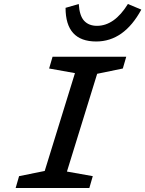

<svg xmlns="http://www.w3.org/2000/svg" viewBox="-20 -938 725 958"><path d="M463.9 -809.1Q550.8 -809.1 618.2 -918L685.1 -890.1Q598.6 -731 460 -731Q307.1 -731 307.1 -898.9L373 -918Q376.5 -859.4 399.9 -834.2Q423.3 -809.1 463.9 -809.1ZM75.2 -59.1 203.1 -85 354 -573.2 225.1 -596.2 242.2 -654.8H609.9L592.8 -596.2L464.8 -569.8L314 -82L442.9 -59.1L425.8 0H58.1Z"/></svg>

Font: IntelOne Mono Medium
Style: Italic
Weight: 500
Italic angle: -16°
Designer: Fred Shallcrass
Foundry: Frere-Jones Type LLC
Version: Version 1.200;hotconv 1.1.0;makeotfexe 2.6.0;FJTRelease1.2